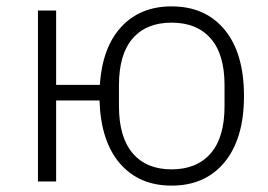

<svg xmlns="http://www.w3.org/2000/svg" viewBox="-20 -569 841 602"><path d="M292 -254H156V0H99V-536H156V-303H293Q301 -421 360.5 -485Q420 -549 518 -549Q624 -549 684.5 -475.5Q745 -402 745 -268Q745 -135 684.5 -61Q624 13 518 13Q416 13 356 -56.5Q296 -126 292 -254ZM684 -236V-302Q684 -399 640.5 -448.5Q597 -498 518 -498Q439 -498 396 -448.5Q353 -399 353 -302V-236Q353 -139 396 -88.5Q439 -38 518 -38Q597 -38 640.5 -88Q684 -138 684 -236Z"/></svg>

Font: IBM Plex Sans JP Light
Style: Regular
Weight: 300
Designer: Mike Abbink; Paul van der Laan; Pieter van Rosmalen; Wujin Sim; Yejin Wi; Jinhee Kim; Boomi Park; Yona Kim; Kichan Ma
Foundry: Sandoll Inc.
Version: Version 1.002